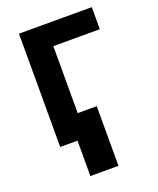

<svg xmlns="http://www.w3.org/2000/svg" viewBox="-168 -814 936 1137"><g transform="rotate(-20 300.0 -245.5)"><path d="M378 223V-153H258V-575H551V-714H92V0H201V223Z"/></g></svg>

Font: Noto Sans Mono UI ExtraBold
Style: Regular
Weight: 800
Designer: Monotype Design team
Foundry: Monotype Imaging Inc.
Version: 1.000